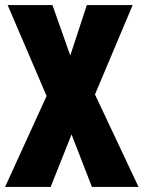

<svg xmlns="http://www.w3.org/2000/svg" viewBox="-22 -734 564 754"><path d="M522 0H339L259 -206L177 0H-2L161 -357L8 -714H184L254 -516L319 -714H499L351 -363Z"/></svg>

Font: Noto Sans Thai Looped ExtraCondensed Black
Style: Regular
Weight: 900
Width: 2
Designer: Sasikarn Vongin, Ben Mitchell
Foundry: The Fontpad Ltd
Version: Version 1.001; ttfautohint (v1.8.4.7-5d5b)